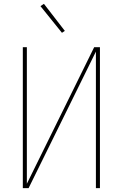

<svg xmlns="http://www.w3.org/2000/svg" viewBox="-20 -981 640 1001"><path d="M99 0V-735H120V-23L471 -735H501V0H480V-712L129 0ZM303 -810 191 -949 209 -961 318 -820Z"/></svg>

Font: Zed Sans Thin Extended
Style: Regular
Weight: 100
Width: 7
Designer: Belleve Invis
Foundry: Belleve Invis
Version: Version 1.0.0; ttfautohint (v1.8.4)